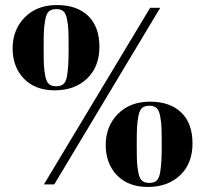

<svg xmlns="http://www.w3.org/2000/svg" viewBox="-20 -731 808 761"><path d="M566 10Q488 10 443.5 -36.5Q399 -83 399 -156.5Q399 -230 447 -279Q495 -328 574.5 -328Q654 -328 698.5 -285Q743 -242 743 -162.5Q743 -83 694 -36.5Q645 10 566 10ZM615 -49Q621 -86 621 -146Q621 -206 620 -227.5Q619 -249 614.5 -272Q610 -295 600 -303.5Q590 -312 572 -312Q554 -312 543.5 -303.5Q533 -295 528.5 -270.5Q524 -246 523 -225Q522 -204 522 -157Q522 -110 523 -90Q524 -70 528.5 -46.5Q533 -23 543.5 -14.5Q554 -6 572 -6Q590 -6 600.5 -15Q611 -24 615 -49ZM154 0 575 -700H615L195 0ZM197 -373Q119 -373 74.5 -419.5Q30 -466 30 -539.5Q30 -613 78 -662Q126 -711 205.5 -711Q285 -711 329.5 -668Q374 -625 374 -545.5Q374 -466 325 -419.5Q276 -373 197 -373ZM246 -432Q252 -470 252 -529.5Q252 -589 251 -610.5Q250 -632 245.5 -655Q241 -678 231 -686.5Q221 -695 203 -695Q185 -695 174.5 -686.5Q164 -678 159.5 -653.5Q155 -629 154 -608Q153 -587 153 -540Q153 -493 154 -473Q155 -453 159.5 -429.5Q164 -406 174.5 -397.5Q185 -389 203 -389Q221 -389 231.5 -398Q242 -407 246 -432Z"/></svg>

Font: SVN-Abril Fatface
Style: Regular
Weight: 400
Designer: Veronika Burian, Jos? Scaglione
Foundry: TypeTogether
Version: Version 1.001